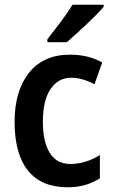

<svg xmlns="http://www.w3.org/2000/svg" viewBox="-20 -785 478 815"><path d="M268 10Q156 10 99 -60.5Q42 -131 42 -268Q42 -400 103.5 -476.5Q165 -553 277 -553Q317 -553 351 -544.5Q385 -536 414 -520L381 -427Q330 -455 282 -455Q227 -455 194.5 -407Q162 -359 162 -268Q162 -184 191 -136.5Q220 -89 279 -89Q343 -89 404 -127V-28Q376 -10 342 0Q308 10 268 10ZM420 -756Q403 -736 375.5 -709Q348 -682 318 -654.5Q288 -627 264 -606H181V-618Q209 -654 238 -692.5Q267 -731 288 -765H420Z"/></svg>

Font: Noto Sans Hebrew Condensed SemiBold
Style: Regular
Weight: 600
Width: 3
Designer: Ben Nathan
Foundry: Google LLC
Version: Version 3.001; ttfautohint (v1.8.4.7-5d5b)